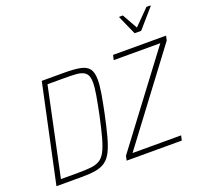

<svg xmlns="http://www.w3.org/2000/svg" viewBox="-149 -1091 1360 1270"><g transform="rotate(-20 530.5 -455.5)"><path d="M39 0 186 -688H343Q414 -688 456.5 -679.5Q499 -671 518 -645.5Q537 -620 537 -569Q537 -531 528 -476Q519 -421 503 -344Q484 -254 467.5 -192.5Q451 -131 432 -93Q413 -55 385 -34.5Q357 -14 316 -7Q275 0 215 0ZM83 -34H203Q258 -34 294.5 -38Q331 -42 356 -57Q381 -72 398.5 -105.5Q416 -139 432 -197Q448 -255 467 -344Q483 -422 492 -475Q501 -528 501 -562Q501 -595 491.5 -613.5Q482 -632 462 -641Q442 -650 410.5 -652Q379 -654 334 -654H214ZM533 0 540 -32 1008 -654H680L688 -688H1061L1054 -656L587 -34H929L921 0ZM871 -774 812 -906 813 -911H838L898 -804L1004 -911H1033L1032 -906L917 -774Z"/></g></svg>

Font: Saira SemiCondensed Thin
Style: Italic
Weight: 250
Width: 4
Italic angle: -12°
Designer: Hector Gatti with collaboration of the Omnibus-Type team
Foundry: Omnibus-Type
Version: Version 1.101